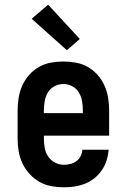

<svg xmlns="http://www.w3.org/2000/svg" viewBox="-20 -790 540 818"><path d="M252 8Q225 8 198 3Q171 -2 147.5 -15.5Q124 -29 105.5 -49.5Q87 -70 75.5 -94.5Q64 -119 59.5 -146Q55 -173 55 -200V-320Q55 -347 59.5 -374Q64 -401 75 -425.5Q86 -450 104 -470.5Q122 -491 145.5 -504.5Q169 -518 196 -523Q223 -528 250 -528Q277 -528 304 -523Q331 -518 354.5 -504.5Q378 -491 396 -470.5Q414 -450 425 -425.5Q436 -401 440.5 -374Q445 -347 445 -320V-212H167V-200Q167 -180 170.5 -160Q174 -140 185 -123.5Q196 -107 214 -97.5Q232 -88 252 -88Q266 -88 280 -91.5Q294 -95 305.5 -103.5Q317 -112 323.5 -125Q330 -138 331 -152H443Q441 -129 434 -106.5Q427 -84 414 -65Q401 -46 382.5 -31Q364 -16 342.5 -7.5Q321 1 298 4.5Q275 8 252 8ZM167 -308H333V-320Q333 -340 329.5 -359.5Q326 -379 316 -396Q306 -413 288 -422.5Q270 -432 250 -432Q230 -432 212 -422.5Q194 -413 184 -396Q174 -379 170.5 -359.5Q167 -340 167 -320ZM265 -576 115 -710 185 -770 320 -624Z"/></svg>

Font: Iosevka Gothic
Style: Bold
Weight: 700
Monospace: yes
Designer: Belleve Invis
Foundry: Belleve Invis
Version: Version 15.5.1; ttfautohint (v1.8.4)